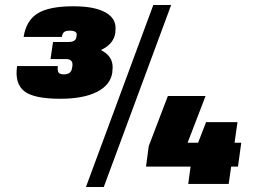

<svg xmlns="http://www.w3.org/2000/svg" viewBox="-20 -732 1023 764"><path d="M220 -339Q114 -339 76 -369.5Q38 -400 48 -469H210Q208 -451 213 -443.5Q218 -436 234 -436Q264 -436 267 -463L268 -469Q270 -483 263.5 -490Q257 -497 243 -497H181L191 -565H253Q267 -565 275 -570Q283 -575 284 -585L285 -591Q287 -600 280 -605Q273 -610 259 -610Q240 -610 234 -603.5Q228 -597 226 -585H74Q84 -650 129.5 -678.5Q175 -707 272 -707Q359 -707 402.5 -681Q446 -655 439 -607V-602Q433 -559 387 -535.5Q341 -512 264 -512L270 -553Q352 -553 393.5 -526Q435 -499 427 -449V-444Q420 -394 366 -366.5Q312 -339 220 -339ZM590 -712H661L393 12H322ZM572 -151 648 -350H798L713 -129L655 -164H940L927 -69H561ZM742 -96 800 -246H925L890 0H729Z"/></svg>

Font: Pathway Extreme Condensed Black
Style: Italic
Weight: 900
Width: 3
Italic angle: -8°
Version: Version 1.001;gftools[0.9.26]